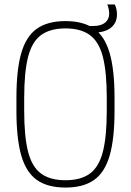

<svg xmlns="http://www.w3.org/2000/svg" viewBox="-20 -835 590 865"><path d="M400 -688Q393 -688 385 -688.5Q377 -689 368 -690L371 -718H402Q435 -718 453.5 -733Q472 -748 472 -774Q472 -782 469.5 -795Q467 -808 463 -815H497Q502 -805 504.5 -793.5Q507 -782 507 -770Q507 -732 479.5 -710Q452 -688 400 -688ZM275 10Q195 10 146.5 -24Q98 -58 76 -134Q54 -210 54 -335V-395Q54 -521 76 -596.5Q98 -672 146.5 -706Q195 -740 275 -740Q355 -740 403.5 -706Q452 -672 474 -596Q496 -520 496 -395V-335Q496 -210 474 -134Q452 -58 403.5 -24Q355 10 275 10ZM275 -23Q344 -23 385 -53Q426 -83 443.5 -151.5Q461 -220 461 -336V-394Q461 -510 443.5 -578.5Q426 -647 385 -677Q344 -707 275 -707Q206 -707 165 -677Q124 -647 106.5 -578.5Q89 -510 89 -394V-336Q89 -220 106.5 -151.5Q124 -83 165 -53Q206 -23 275 -23Z"/></svg>

Font: M PLUS Code Latin SemiExpanded ExtraLight
Style: Regular
Weight: 250
Width: 6
Designer: Coji Morishita
Foundry: UNDERFOREST DESIGN
Version: Version 1.002; ttfautohint (v1.8.3)